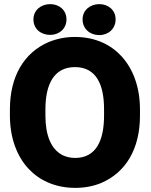

<svg xmlns="http://www.w3.org/2000/svg" viewBox="-20 -900 731 930"><path d="M28 -340C28 -232 62 -144 116 -85C166 -30 243 10 344 10C391 10 432 2 471 -14C589 -65 658 -178 658 -340V-370C658 -479 624 -566 570 -626C520 -681 445 -721 343 -721C296 -721 254 -712 215 -696C97 -645 28 -531 28 -370ZM142 -806C142 -759 179 -731 223 -731C266 -731 302 -760 302 -806C302 -851 267 -880 223 -880C180 -880 142 -852 142 -806ZM200 -340V-371C200 -489 240 -575 343 -575C447 -575 484 -489 484 -371V-340C484 -222 447 -135 344 -135C321 -135 301 -140 284 -148C226 -177 200 -247 200 -340ZM380 -806C380 -760 416 -730 461 -730C505 -730 540 -761 540 -806C540 -851 505 -880 461 -880C418 -880 380 -852 380 -806Z"/></svg>

Font: Asimov Pro
Style: Ult
Weight: 900
Designer: Google
Version: Version 2.000980; 2014